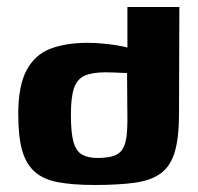

<svg xmlns="http://www.w3.org/2000/svg" viewBox="-20 -525 564 547"><path d="M32 -200Q32 -281 56 -325.5Q80 -370 124.5 -386.5Q169 -403 229 -403Q249 -403 271.5 -401Q294 -399 315.5 -395.5Q337 -392 353.5 -386.5Q370 -381 379 -374L343 -360V-505H491L490 -201Q490 -133 478 -92.5Q466 -52 438.5 -31.5Q411 -11 364.5 -4.5Q318 2 250 2Q187 2 145 -6Q103 -14 78.5 -36Q54 -58 43 -97Q32 -136 32 -200ZM257 -75Q284 -75 301 -80Q318 -85 327 -97Q336 -109 339.5 -130Q343 -151 343 -184L342 -317Q336 -317 325.5 -317.5Q315 -318 303.5 -318.5Q292 -319 281 -319Q243 -319 221.5 -309.5Q200 -300 191 -274.5Q182 -249 182 -198Q182 -146 189.5 -120Q197 -94 214 -84.5Q231 -75 257 -75Z"/></svg>

Font: Genos
Style: Bold
Weight: 700
Designer: Robert E. Leuschke
Foundry: Robert E. Leuschke
Version: Version 1.010